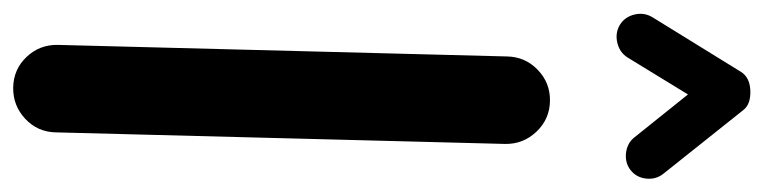

<svg xmlns="http://www.w3.org/2000/svg" viewBox="-444 -623 1130 284"><g transform="rotate(90 121.0 -481.0)"><path d="M108.4 64.5Q81.5 64 63.2 44.7Q44.9 25.4 45.4 -1.5L62.5 -666Q63 -692.9 82.3 -711.4Q101.6 -730 128.4 -729.5Q155.3 -729 173.8 -709.5Q192.4 -689.9 191.9 -663.1L174.8 1.5Q174.3 28.3 154.8 46.6Q135.3 64.9 108.4 64.5ZM15.6 -833Q3.9 -840.3 0.5 -854.5Q-2.9 -868.7 4.4 -880.9L85.4 -1012.2Q93.8 -1025.4 113.8 -1025.9Q133.8 -1026.4 142.1 -1015.1L235.8 -897.5Q244.6 -886.7 243.2 -872.1Q241.7 -857.4 230.5 -848.6Q219.7 -840.3 205.1 -842Q190.4 -843.8 182.1 -854.5L118.7 -933.6L64 -844.2Q56.6 -832.5 42.2 -829.1Q27.8 -825.7 15.6 -833Z"/></g></svg>

Font: Mikhak-DS2-FD Bold
Style: Regular
Weight: 700
Designer: Amin Abedi
Version: Version 3.4